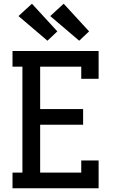

<svg xmlns="http://www.w3.org/2000/svg" viewBox="-20 -1008 640 1028"><path d="M47 0V-84H100V-651H47V-735H508V-586H415V-651H195V-424H425V-340H195V-84H415V-149H508V0ZM404 -790 249 -922 321 -988 457 -840ZM234 -790 79 -922 151 -988 287 -840Z"/></svg>

Font: Iosevka Slab Medium Extended
Style: Regular
Weight: 500
Width: 7
Monospace: yes
Designer: Belleve Invis
Foundry: Belleve Invis
Version: Version 11.1.1; ttfautohint (v1.8.3)